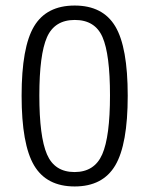

<svg xmlns="http://www.w3.org/2000/svg" viewBox="-20 -664 540 693"><path d="M58 -318.5Q58 -494 103 -569Q148 -644 249.5 -644Q351 -644 396 -569Q441 -494 441 -318.5Q441 -143 396 -67Q351 9 249.5 9Q148 9 103 -67Q58 -143 58 -318.5ZM149.5 -107Q177 -43 249 -43Q321 -43 349 -107Q377 -171 377 -319.5Q377 -468 350 -530Q323 -592 250 -592Q177 -592 149.5 -529.5Q122 -467 122 -319Q122 -171 149.5 -107Z"/></svg>

Font: TypoPRO Lekton
Style: Regular
Weight: 400
Monospace: yes
Designer: Paolo Mazzetti, Luciano Perondi, Raffaele Flato, Elena Papassissa, Emilio Macchia, Michela Povoleri, Tobias Seemiller, R
Version: Version 34.000